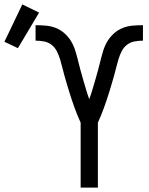

<svg xmlns="http://www.w3.org/2000/svg" viewBox="-154 -849 674 869"><path d="M211 0V-294Q203 -311 196 -328.5Q189 -346 182.5 -364Q176 -382 170 -400Q164 -418 158.5 -436Q153 -454 147.5 -472.5Q142 -491 137 -509Q132 -527 127.5 -545.5Q123 -564 117.5 -582Q112 -600 103 -617.5Q94 -635 79 -646.5Q64 -658 45 -661.5Q26 -665 7 -665V-735Q30 -735 53.5 -733Q77 -731 98.5 -722.5Q120 -714 137.5 -698.5Q155 -683 167 -663.5Q179 -644 186 -622Q193 -600 198.5 -577.5Q204 -555 210 -532.5Q216 -510 222.5 -488Q229 -466 235.5 -444Q242 -422 250 -400Q258 -422 264.5 -444Q271 -466 277.5 -488Q284 -510 290 -532.5Q296 -555 301.5 -577.5Q307 -600 314 -622Q321 -644 333 -663.5Q345 -683 362.5 -698.5Q380 -714 401.5 -722.5Q423 -731 446.5 -733Q470 -735 493 -735V-665Q474 -665 455 -661.5Q436 -658 421 -646.5Q406 -635 397 -617.5Q388 -600 382.5 -582Q377 -564 372.5 -545.5Q368 -527 363 -509Q358 -491 352.5 -472.5Q347 -454 341.5 -436Q336 -418 330 -400Q324 -382 317.5 -364Q311 -346 304 -328.5Q297 -311 289 -294V0ZM-73 -631 -134 -660 -53 -829 23 -792Z"/></svg>

Font: Zed Mono
Style: Regular
Weight: 400
Monospace: yes
Designer: Belleve Invis
Foundry: Belleve Invis
Version: Version 1.0.0; ttfautohint (v1.8.4)